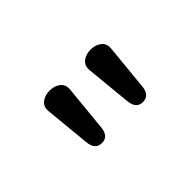

<svg xmlns="http://www.w3.org/2000/svg" viewBox="-36 -859 321 321"><g transform="rotate(-45 125.0 -698.0)"><path d="M102 -737 94 -655Q92 -636 76.5 -636Q61 -636 59 -655L51 -737Q50 -748 57.5 -754Q65 -760 76.5 -760Q88 -760 95.5 -754Q103 -748 102 -737ZM199 -737 191 -655Q189 -636 173.5 -636Q158 -636 156 -655L148 -737Q147 -748 154.5 -754Q162 -760 173.5 -760Q185 -760 192.5 -754Q200 -748 199 -737Z"/></g></svg>

Font: Flamenco
Style: Regular
Weight: 400
Designer: Luciano Vergara
Foundry: Luciano Vergara
Version: Version 1.003